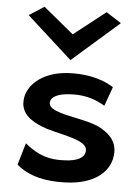

<svg xmlns="http://www.w3.org/2000/svg" viewBox="-56 -834 644 890"><g transform="rotate(5 266.5 -389.5)"><path d="M45 -746 256 -555 474 -746 404 -791 256 -675 115 -791ZM54 -51C114 0 194 15 279 12C423 8 496 -62 496 -148C496 -205 456 -238 409 -261C350 -287 262 -293 209 -316C192 -324 178 -333 178 -350C178 -379 216 -394 264 -397C325 -401 376 -391 431 -358L463 -447C400 -488 319 -499 245 -494C125 -485 59 -417 56 -350V-334C62 -276 117 -248 176 -228C227 -213 288 -203 329 -184C347 -175 364 -164 364 -144C364 -109 325 -92 271 -90C203 -86 149 -99 84 -153Z"/></g></svg>

Font: Bluebird
Style: Ext
Weight: 400
Designer: Jasper
Foundry: Cannot Into Space Fonts
Version: Version 0.98